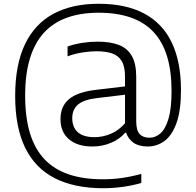

<svg xmlns="http://www.w3.org/2000/svg" viewBox="-20 -769 1041 1019"><path d="M525.5 230Q374 229.5 270.2 176.5Q166.5 123.5 113.5 15Q60.5 -93.5 60.5 -260Q60.5 -425.5 112.5 -534Q164.5 -642.5 263.5 -695.8Q362.5 -749 503.5 -749Q647.5 -749 744.8 -697.5Q842 -646 891.2 -544Q940.5 -442 940.5 -291Q940.5 -182.5 917 -116.8Q893.5 -51 853.5 -21.2Q813.5 8.5 764.5 8.5Q717.5 8.5 689 -11.2Q660.5 -31 649.5 -64.5H644Q615.5 -30.5 569.2 -11Q523 8.5 470.5 8.5Q391 8.5 346 -30Q301 -68.5 301 -137Q301 -205.5 347 -243.5Q393 -281.5 492.5 -292.5L665.5 -313L666.5 -269L495 -248.5Q426 -240.5 394.8 -214.8Q363.5 -189 363.5 -142Q363.5 -93.5 393.2 -67.2Q423 -41 481.5 -41Q525 -41 567.8 -58.8Q610.5 -76.5 643.5 -115V-362Q643.5 -415.5 626 -444.8Q608.5 -474 574.8 -485.5Q541 -497 492.5 -497Q460.5 -497 420 -491Q379.5 -485 338.5 -470V-522Q373.5 -535 416.2 -541.5Q459 -548 497.5 -548Q564 -548 609.8 -530.8Q655.5 -513.5 679.2 -472.8Q703 -432 703 -361V-125.5Q703 -77.5 721 -57.8Q739 -38 774 -38Q805 -38 831.8 -61.5Q858.5 -85 874.5 -139.5Q890.5 -194 890.5 -286Q890.5 -392 866.5 -470.2Q842.5 -548.5 794.2 -599.8Q746 -651 673.2 -676.2Q600.5 -701.5 503.5 -701.5Q408.5 -701.5 335.5 -675.2Q262.5 -649 213.2 -595.2Q164 -541.5 138.8 -458.5Q113.5 -375.5 113.5 -261.5Q113.5 -145.5 139.2 -61.5Q165 22.5 216.5 76.5Q268 130.5 345.2 156.5Q422.5 182.5 525.5 182.5Q578 182.5 627.2 175.5Q676.5 168.5 730 154V202Q684 215.5 631.5 222.8Q579 230 525.5 230Z"/></svg>

Font: Encode Sans SC SemiExpanded Light
Style: Regular
Weight: 300
Width: 6
Designer: Multiple Designers
Foundry: Impallari Type
Version: Version 3.002